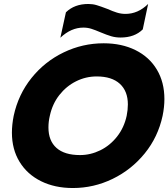

<svg xmlns="http://www.w3.org/2000/svg" viewBox="-20 -932 848 967"><path d="M312 -870Q355 -912 425 -912Q447 -912 467 -906Q487 -900 521 -887Q548 -875 569 -868.5Q590 -862 612 -862Q675 -862 726 -912L699 -784Q658 -743 587 -743Q562 -743 540 -749.5Q518 -756 487 -769Q459 -781 440 -787Q421 -793 400 -793Q338 -793 284 -742ZM40 -264Q40 -304 49 -349Q72 -456 138.5 -539Q205 -622 300.5 -668Q396 -714 502 -714Q593 -714 662.5 -679.5Q732 -645 770 -581.5Q808 -518 808 -433Q808 -393 799 -349Q776 -242 709 -159.5Q642 -77 547 -31Q452 15 347 15Q256 15 186.5 -19.5Q117 -54 78.5 -117Q40 -180 40 -264ZM618 -349Q624 -379 624 -406Q624 -473 583.5 -510Q543 -547 467 -547Q412 -547 363 -522.5Q314 -498 279 -453.5Q244 -409 231 -349Q224 -320 224 -290Q224 -223 264.5 -187Q305 -151 383 -151Q436 -151 485 -175Q534 -199 569.5 -244Q605 -289 618 -349Z"/></svg>

Font: Prompt
Style: Bold Italic
Weight: 700
Italic angle: -12°
Designer: Katatrad Team
Foundry: CadsonDemak
Version: Version 1.001